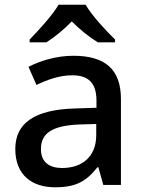

<svg xmlns="http://www.w3.org/2000/svg" viewBox="-20 -786 614 816"><path d="M344 -766H229C203 -721 143 -656 106 -618V-606H177C212 -628 250 -659 285 -695C321 -659 361 -627 396 -606H469V-618C431 -655 369 -721 344 -766ZM292 -549C220 -549 152 -528 101 -502L135 -425C181 -447 232 -466 287 -466C352 -466 390 -437 390 -358V-328L298 -325C127 -320 45 -263 45 -153C45 -41 117 10 214 10C304 10 347 -16 394 -75H398L419 0H494V-365C494 -491 427 -549 292 -549ZM317 -257 389 -259V-212C389 -118 327 -72 244 -72C191 -72 154 -96 154 -152C154 -215 194 -252 317 -257Z"/></svg>

Font: Noto Sans Bassa Vah Medium
Style: Regular
Weight: 500
Designer: Monotype Design Team
Foundry: Monotype Imaging Inc.
Version: Version 2.002